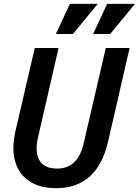

<svg xmlns="http://www.w3.org/2000/svg" viewBox="-20 -970 723 1000"><path d="M273 10Q187 10 132.5 -26.5Q78 -63 59 -129Q40 -195 60 -285L161 -720H285L177 -250Q161 -179 185 -135.5Q209 -92 278 -92Q386 -92 416 -224L531 -720H655L543 -233Q487 10 273 10ZM360 -793H271L344 -950H489ZM554 -793H465L538 -950H683Z"/></svg>

Font: Instrument Sans SemiCondensed SemiBold Italic
Style: Regular
Weight: 600
Width: 4
Italic angle: -13°
Designer: Rodrigo Fuenzalida
Foundry: fragTYPE
Version: Version 1.000; ttfautohint (v1.8.4.7-5d5b);gftools[0.9.28]